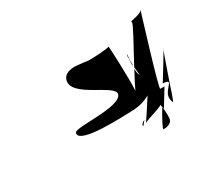

<svg xmlns="http://www.w3.org/2000/svg" viewBox="-112 -935 898 842"><g transform="rotate(-30 336.5 -513.5)"><path d="M156 -432C139 -376 387 -392 412 -392C448 -392 481 -400 510 -417C485 -378 460 -339 444 -316C468 -328 511 -338 539 -352C539 -343 540 -335 541 -327C557 -354 576 -385 594 -414H573C564 -414 664 -734 671 -758C663 -738 599 -738 611 -729C616 -725 563 -631 521 -553C522 -540 524 -527 525 -512C520 -519 518 -532 518 -547C498 -510 481 -477 474 -461C478 -507 471 -697 468 -688C464 -682 367 -676 352 -680C346 -682 298 -686 298 -686C274 -686 244 -681 236 -654C212 -576 414 -530 401 -486C384 -430 163 -456 156 -432ZM520 -585C522 -608 524 -625 521 -616C519 -611 519 -599 520 -600ZM426 -315C428 -321 434 -326 444 -331C430 -312 422 -303 426 -315ZM520 -600C520 -591 520 -580 521 -568L518 -562C518 -575 519 -588 520 -600ZM497 -253C491 -254 512 -293 541 -342C544 -309 544 -284 542 -277C536 -256 510 -253 497 -253ZM671 -774C671 -774 671 -773 671 -773C671 -773 671 -774 671 -774ZM594 -429C628 -484 660 -536 670 -555C659 -525 621 -415 621 -415C621 -415 594 -331 592 -336C561 -395 665 -425 594 -429ZM670 -555C672 -559 673 -561 673 -562C673 -562 672 -560 670 -558Z"/></g></svg>

Font: Alpina
Style: Obl
Weight: 400
Version: Version 0.9